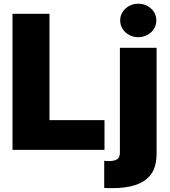

<svg xmlns="http://www.w3.org/2000/svg" viewBox="-20 -801 906 1026"><path d="M46.9 -727.3H244.3V-159.1H538.4V0H46.9ZM536.9 58.2Q543 58.9 548.8 59.3Q554.7 59.7 559.7 59.7Q577.4 59.7 589.1 57Q600.9 54.3 607.8 48.8Q614.7 43.3 617.7 34.6Q620.7 25.9 620.7 14.2V-545.5H816.8V18.5Q816.8 90.2 786.9 130.7Q772 150.9 750.9 165Q729.8 179 703.1 187.9Q676.5 196.7 644.7 200.6Q612.9 204.5 576.7 204.5Q566.4 204.5 556.6 204.2Q546.9 203.8 536.9 203.1ZM718.8 -781.2Q737.9 -781.2 755.3 -774.7Q772.7 -768.1 786 -756.4Q799.4 -744.7 807.4 -728.2Q815.3 -711.6 815.3 -691.8Q815.3 -671.9 807.4 -655.4Q799.4 -638.8 786 -627.1Q772.7 -615.4 755.3 -608.8Q737.9 -602.3 718.8 -602.3Q699.9 -602.3 682.5 -608.8Q665.1 -615.4 651.6 -627.3Q638.1 -639.2 630.1 -655.7Q622.2 -672.2 622.2 -691.8Q622.2 -711.6 630.1 -728Q638.1 -744.3 651.6 -756.2Q665.1 -768.1 682.5 -774.7Q699.9 -781.2 718.8 -781.2Z"/></svg>

Font: Inter P Black
Style: Regular
Weight: 900
Designer: Rasmus Andersson
Foundry: rsms
Version: Version 3.018;git-588b23468